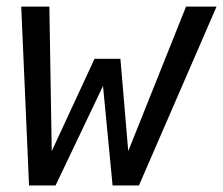

<svg xmlns="http://www.w3.org/2000/svg" viewBox="-20 -567 682 587"><path d="M44.9 -546.9H130.9L138.2 -105L269 -387.2H348.1L372.1 -105L548.8 -546.9H642.1L404.8 0H324.2L294.9 -304.2L149.9 0H68.8Z"/></svg>

Font: Hack
Style: Italic
Weight: 400
Italic angle: -11°
Monospace: yes
Designer: Christopher Simpkins
Foundry: Christopher Simpkins
Version: Version 2.019; ttfautohint (v1.4.1) -l 4 -r 80 -G 350 -x 0 -